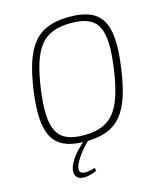

<svg xmlns="http://www.w3.org/2000/svg" viewBox="-131 -797 924 1100"><g transform="rotate(-15 331.0 -246.5)"><path d="M386 -702C194 -702 116 -609 79 -347C43 -89 99 7 277 12C230 52 205 86 190 116C156 185 191 239 307 190L302 172C226 197 192 179 221 121C243 78 273 44 305 12C486 8 562 -85 597 -343C635 -607 576 -702 386 -702ZM555 -347C521 -107 456 -25 292 -25C132 -25 89 -106 121 -343C155 -583 219 -665 385 -665C548 -665 589 -586 555 -347Z"/></g></svg>

Font: Exo 2 Extra Light
Style: Italic
Weight: 250
Italic angle: -8°
Designer: Natanael Gama
Version: Version 1.001;PS 001.001;hotconv 1.0.88;makeotf.lib2.5.64775